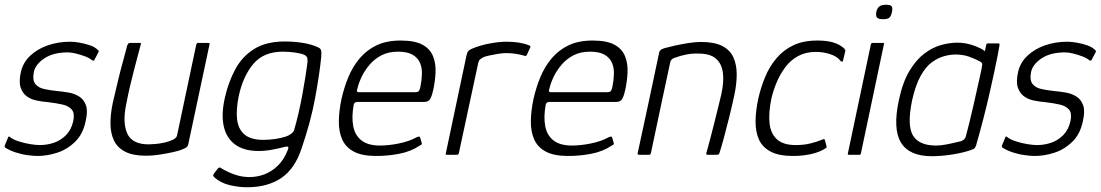

<svg xmlns="http://www.w3.org/2000/svg" viewBox="-27 -653 4644 810"><path d="M7 -73Q8 -77 11 -77Q14 -77 16 -74Q29 -64 52.5 -56.5Q76 -49 100 -45Q124 -41 141 -41Q172 -41 201 -51Q230 -61 252 -83.5Q274 -106 282 -142Q289 -175 276 -190.5Q263 -206 236.5 -212Q210 -218 176 -222Q151 -224 127 -229Q103 -234 85.5 -247Q68 -260 60 -284Q52 -308 61 -349Q70 -389 100 -417.5Q130 -446 174 -461.5Q218 -477 269 -477Q286 -477 309 -473Q332 -469 353.5 -461.5Q375 -454 387 -441Q390 -439 389.5 -437.5Q389 -436 388 -432L371 -400Q369 -395 361 -399Q351 -408 332.5 -415Q314 -422 294 -427Q274 -432 259 -432Q198 -432 160.5 -407Q123 -382 116 -350Q109 -316 121.5 -299.5Q134 -283 159 -277.5Q184 -272 213 -269Q237 -267 262.5 -262.5Q288 -258 307.5 -245.5Q327 -233 335.5 -209Q344 -185 335 -145Q324 -88 290 -55Q256 -22 213.5 -8.5Q171 5 132 5Q115 5 89 1.5Q63 -2 37.5 -10.5Q12 -19 -6 -31Q-8 -35 -7 -39Z M590 4Q534 4 501 -13Q468 -30 453.5 -61Q439 -92 439 -132.5Q439 -173 449 -220Q460 -268 471.5 -315.5Q483 -363 494 -402Q505 -441 510 -462Q513 -469 516 -470.5Q519 -472 526 -472H558Q565 -472 567 -471Q569 -470 566 -462Q564 -455 557.5 -430Q551 -405 541.5 -369.5Q532 -334 522.5 -293.5Q513 -253 506 -216Q489 -137 509.5 -90.5Q530 -44 600 -44Q609 -44 628 -45.5Q647 -47 667 -51.5Q687 -56 702.5 -63.5Q718 -71 720 -82L801 -465Q803 -468 804 -470Q805 -472 807 -472H852Q854 -472 856 -471Q858 -470 857 -466L768 -48Q766 -36 759 -31Q752 -26 732 -19Q724 -16 699.5 -10.5Q675 -5 645 -0.5Q615 4 590 4Z M922 -242Q937 -308 966 -361.5Q995 -415 1045.5 -446.5Q1096 -478 1175 -478Q1214 -478 1251 -472Q1288 -466 1313 -454Q1325 -450 1327.5 -440.5Q1330 -431 1328 -411Q1321 -341 1302.5 -240Q1284 -139 1245 -26Q1217 59 1159.5 98Q1102 137 1015 137Q980 137 942 128Q904 119 877 95Q873 90 872.5 87.5Q872 85 874 82Q876 78 879.5 74Q883 70 886.5 65.5Q890 61 892 58Q896 54 899 53.5Q902 53 905 56Q920 65 939 74Q958 83 980 88.5Q1002 94 1026 94Q1058 94 1088.5 82.5Q1119 71 1145 46Q1171 21 1187 -20Q1187 -22 1188 -23.5Q1189 -25 1189 -27Q1191 -34 1186.5 -34.5Q1182 -35 1173 -33Q1150 -27 1121 -21.5Q1092 -16 1065 -16Q1001 -16 964 -44Q927 -72 916.5 -122.5Q906 -173 922 -242ZM980 -247Q969 -193 973 -151.5Q977 -110 1003.5 -86.5Q1030 -63 1084 -63Q1108 -63 1133 -66.5Q1158 -70 1179 -77Q1192 -81 1202 -89Q1212 -97 1214 -105Q1223 -135 1232 -174Q1241 -213 1248.5 -253.5Q1256 -294 1261.5 -329Q1267 -364 1270 -388Q1271 -396 1270 -405.5Q1269 -415 1258 -421Q1246 -427 1220 -431Q1194 -435 1166 -435Q1085 -435 1041.5 -383Q998 -331 980 -247Z M1414 -237Q1425 -285 1443 -328.5Q1461 -372 1490.5 -407Q1520 -442 1562 -462Q1604 -482 1663 -482Q1724 -482 1756 -464Q1788 -446 1800 -415.5Q1812 -385 1810.5 -348.5Q1809 -312 1801 -275Q1793 -239 1784.5 -231Q1776 -223 1763 -223H1479Q1477 -223 1472 -221Q1467 -219 1465 -210Q1456 -160 1463 -121.5Q1470 -83 1497.5 -61Q1525 -39 1576 -39Q1612 -39 1654.5 -47.5Q1697 -56 1727 -72Q1732 -75 1738 -76.5Q1744 -78 1746 -71L1752 -50Q1754 -46 1752 -44Q1750 -42 1744 -39Q1707 -14 1658.5 -4.5Q1610 5 1560 5Q1500 5 1465.5 -13.5Q1431 -32 1416.5 -65Q1402 -98 1402.5 -142Q1403 -186 1414 -237ZM1746 -284Q1752 -313 1753 -340Q1754 -367 1744.5 -388.5Q1735 -410 1713 -422.5Q1691 -435 1652 -435Q1613 -435 1584 -420.5Q1555 -406 1534 -382Q1513 -358 1500 -331.5Q1487 -305 1481 -280Q1478 -271 1479 -267.5Q1480 -264 1488 -264Q1547 -264 1605.5 -264Q1664 -264 1724 -264Q1734 -264 1738.5 -267.5Q1743 -271 1746 -284Z M2110 -477Q2167 -477 2204 -462Q2208 -461 2210 -459Q2212 -457 2210 -453L2196 -422Q2194 -418 2191 -417Q2188 -416 2185 -418Q2169 -423 2148.5 -426Q2128 -429 2108 -429Q2092 -429 2072 -425.5Q2052 -422 2035.5 -418.5Q2019 -415 2011 -411Q2006 -408 1999.5 -403.5Q1993 -399 1990 -385L1909 -8Q1908 -3 1906 -1.5Q1904 0 1900 0H1858Q1855 0 1853.5 -1.5Q1852 -3 1854 -7L1941 -419Q1944 -433 1949 -438Q1954 -443 1963 -447Q1995 -461 2036 -469Q2077 -477 2110 -477Z M2224 -237Q2235 -285 2253 -328.5Q2271 -372 2300.5 -407Q2330 -442 2372 -462Q2414 -482 2473 -482Q2534 -482 2566 -464Q2598 -446 2610 -415.5Q2622 -385 2620.5 -348.5Q2619 -312 2611 -275Q2603 -239 2594.5 -231Q2586 -223 2573 -223H2289Q2287 -223 2282 -221Q2277 -219 2275 -210Q2266 -160 2273 -121.5Q2280 -83 2307.5 -61Q2335 -39 2386 -39Q2422 -39 2464.5 -47.5Q2507 -56 2537 -72Q2542 -75 2548 -76.5Q2554 -78 2556 -71L2562 -50Q2564 -46 2562 -44Q2560 -42 2554 -39Q2517 -14 2468.5 -4.5Q2420 5 2370 5Q2310 5 2275.5 -13.5Q2241 -32 2226.5 -65Q2212 -98 2212.5 -142Q2213 -186 2224 -237ZM2556 -284Q2562 -313 2563 -340Q2564 -367 2554.5 -388.5Q2545 -410 2523 -422.5Q2501 -435 2462 -435Q2423 -435 2394 -420.5Q2365 -406 2344 -382Q2323 -358 2310 -331.5Q2297 -305 2291 -280Q2288 -271 2289 -267.5Q2290 -264 2298 -264Q2357 -264 2415.5 -264Q2474 -264 2534 -264Q2544 -264 2548.5 -267.5Q2553 -271 2556 -284Z M2669 0Q2666 0 2664 -1.5Q2662 -3 2663 -6Q2686 -113 2709 -219.5Q2732 -326 2754 -432Q2756 -438 2760 -442Q2764 -446 2777 -450Q2791 -454 2817.5 -460Q2844 -466 2874.5 -471Q2905 -476 2930 -476Q2987 -476 3020 -459Q3053 -442 3067 -411Q3081 -380 3081 -339.5Q3081 -299 3071 -252Q3061 -205 3049 -157Q3037 -109 3026.5 -70Q3016 -31 3009 -10Q3007 -3 3004.5 -1.5Q3002 0 2995 0H2958Q2951 0 2953 -8Q2955 -14 2960 -32.5Q2965 -51 2972 -78Q2979 -105 2987 -136.5Q2995 -168 3002.5 -199Q3010 -230 3016 -255Q3028 -309 3022.5 -347.5Q3017 -386 2992.5 -406.5Q2968 -427 2920 -427Q2894 -428 2868.5 -423Q2843 -418 2822 -410Q2816 -409 2809 -404Q2802 -399 2800 -388Q2780 -294 2759.5 -198.5Q2739 -103 2719 -7Q2718 -4 2716.5 -2Q2715 0 2712 0Z M3318 5Q3259 5 3224 -13.5Q3189 -32 3174.5 -65Q3160 -98 3160.5 -142Q3161 -186 3172 -237Q3183 -285 3201 -328.5Q3219 -372 3248.5 -407Q3278 -442 3320 -462Q3362 -482 3421 -482Q3462 -482 3489.5 -473.5Q3517 -465 3535 -448Q3538 -443 3539 -441Q3540 -439 3538 -433L3530 -399Q3529 -393 3525.5 -393Q3522 -393 3519 -396Q3505 -415 3475.5 -424.5Q3446 -434 3414 -434Q3372 -434 3340 -416.5Q3308 -399 3286 -369.5Q3264 -340 3249.5 -305.5Q3235 -271 3227 -236Q3215 -177 3219.5 -133.5Q3224 -90 3250.5 -65.5Q3277 -41 3330 -41Q3363 -41 3390.5 -47.5Q3418 -54 3442 -64Q3452 -69 3453 -62L3460 -36Q3461 -32 3459 -30Q3457 -28 3454 -26Q3428 -10 3392.5 -2.5Q3357 5 3318 5Z M3736 -603Q3733 -587 3726 -579.5Q3719 -572 3698 -572Q3678 -572 3672.5 -579.5Q3667 -587 3670 -603Q3673 -617 3682 -625Q3691 -633 3711 -633Q3732 -633 3735.5 -625Q3739 -617 3736 -603ZM3605 -6Q3604 0 3599 0H3554Q3548 0 3550 -6L3647 -466Q3649 -472 3654 -472H3699Q3700 -472 3702 -470.5Q3704 -469 3702 -466Z M3904 6Q3809 6 3774 -51.5Q3739 -109 3765 -230Q3781 -306 3809.5 -353.5Q3838 -401 3872.5 -427Q3907 -453 3943 -463Q3979 -473 4012 -473Q4047 -473 4080.5 -461Q4114 -449 4128 -437L4134 -465Q4135 -468 4137 -469Q4139 -470 4141 -470H4184Q4190 -470 4190 -464Q4187 -446 4181 -414.5Q4175 -383 4166 -342Q4157 -301 4146 -252.5Q4135 -204 4121 -150Q4107 -96 4091 -40Q4089 -34 4085.5 -29Q4082 -24 4069 -20Q4038 -9 3992 -1.5Q3946 6 3904 6ZM3922 -39Q3940 -39 3962 -43Q3984 -47 4002 -51.5Q4020 -56 4026 -57Q4032 -59 4038.5 -63.5Q4045 -68 4048 -79Q4055 -104 4063 -137.5Q4071 -171 4079.5 -207.5Q4088 -244 4095.5 -278.5Q4103 -313 4109 -339Q4115 -365 4116 -376Q4118 -382 4115.5 -386.5Q4113 -391 4105 -395Q4086 -405 4061 -414Q4036 -423 4003 -423Q3982 -423 3956 -416Q3930 -409 3904 -390Q3878 -371 3856.5 -332Q3835 -293 3821 -230Q3799 -124 3824.5 -81.5Q3850 -39 3922 -39Z M4214 -73Q4215 -77 4218 -77Q4221 -77 4223 -74Q4236 -64 4259.5 -56.5Q4283 -49 4307 -45Q4331 -41 4348 -41Q4379 -41 4408 -51Q4437 -61 4459 -83.5Q4481 -106 4489 -142Q4496 -175 4483 -190.5Q4470 -206 4443.5 -212Q4417 -218 4383 -222Q4358 -224 4334 -229Q4310 -234 4292.5 -247Q4275 -260 4267 -284Q4259 -308 4268 -349Q4277 -389 4307 -417.5Q4337 -446 4381 -461.5Q4425 -477 4476 -477Q4493 -477 4516 -473Q4539 -469 4560.5 -461.5Q4582 -454 4594 -441Q4597 -439 4596.5 -437.5Q4596 -436 4595 -432L4578 -400Q4576 -395 4568 -399Q4558 -408 4539.5 -415Q4521 -422 4501 -427Q4481 -432 4466 -432Q4405 -432 4367.5 -407Q4330 -382 4323 -350Q4316 -316 4328.5 -299.5Q4341 -283 4366 -277.5Q4391 -272 4420 -269Q4444 -267 4469.5 -262.5Q4495 -258 4514.5 -245.5Q4534 -233 4542.5 -209Q4551 -185 4542 -145Q4531 -88 4497 -55Q4463 -22 4420.5 -8.5Q4378 5 4339 5Q4322 5 4296 1.5Q4270 -2 4244.5 -10.5Q4219 -19 4201 -31Q4199 -35 4200 -39Z"/></svg>

Font: Glory Thin Light
Style: Italic
Weight: 300
Italic angle: -12°
Version: Version 1.011